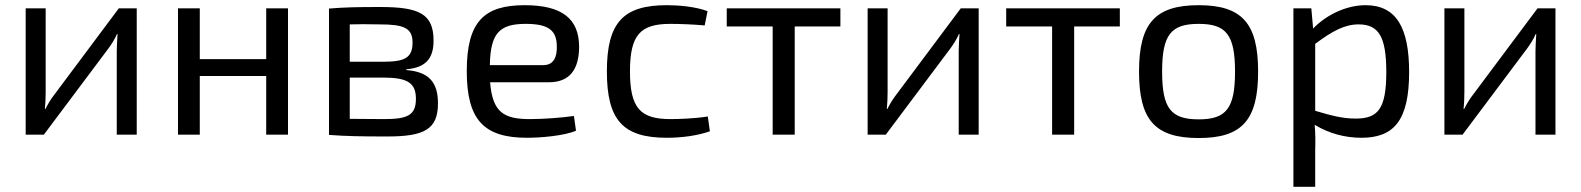

<svg xmlns="http://www.w3.org/2000/svg" viewBox="-20 -519 6095 740"><path d="M507 0V-487H438L190 -155C178 -140 165 -119 155 -99H153C155 -123 156 -142 156 -164V-487H79V0H149L397 -331C409 -347 423 -369 431 -388H433C432 -364 430 -344 430 -323V0Z M1090 -487H1006V-291H750V-487H666V0H750V-226H1006V0H1090Z M1546 -252C1620 -258 1651 -293 1651 -362C1651 -465 1597 -492 1446 -492C1356 -492 1309 -491 1248 -486V1C1317 6 1370 7 1473 7C1614 7 1668 -20 1668 -120C1668 -198 1637 -242 1546 -249ZM1328 -281V-425C1359 -426 1397 -426 1443 -425C1537 -425 1570 -411 1570 -355C1570 -296 1540 -281 1456 -281ZM1328 -220H1456C1550 -220 1583 -200 1583 -138C1583 -75 1551 -60 1461 -60C1409 -60 1363 -61 1328 -61Z M2096 -202C2177 -202 2212 -253 2212 -340C2211 -445 2149 -499 2002 -499C1846 -499 1779 -436 1779 -245C1779 -58 1844 12 2011 12C2067 12 2155 4 2200 -15L2192 -72C2142 -65 2075 -60 2022 -60C1922 -60 1878 -86 1869 -202ZM1868 -268C1870 -391 1905 -427 2006 -427C2094 -427 2126 -402 2126 -340C2127 -304 2117 -268 2074 -268Z M2708 -70C2658 -62 2594 -60 2564 -60C2449 -60 2408 -101 2408 -244C2408 -386 2449 -427 2564 -427C2599 -427 2652 -425 2696 -421L2707 -476C2659 -494 2594 -499 2550 -499C2382 -499 2319 -432 2319 -244C2319 -56 2381 12 2550 12C2607 12 2668 4 2716 -13Z M3219 -417V-487H2781V-417H2958V0H3043V-417Z M3752 0V-487H3683L3435 -155C3423 -140 3410 -119 3400 -99H3398C3400 -123 3401 -142 3401 -164V-487H3324V0H3394L3642 -331C3654 -347 3668 -369 3676 -388H3678C3677 -364 3675 -344 3675 -323V0Z M4296 -417V-487H3858V-417H4035V0H4120V-417Z M4600 -499C4432 -499 4370 -429 4370 -243C4370 -56 4432 13 4600 13C4767 13 4829 -56 4829 -243C4829 -429 4767 -499 4600 -499ZM4600 -427C4706 -427 4740 -385 4740 -243C4740 -101 4706 -59 4600 -59C4493 -59 4459 -101 4459 -243C4459 -385 4493 -427 4600 -427Z M5034 -487H4965V201H5049V60C5050 26 5050 -4 5047 -38C5103 -4 5165 12 5227 12C5351 12 5411 -53 5411 -241C5411 -410 5363 -499 5243 -499C5173 -499 5095 -465 5041 -409ZM5049 -350C5116 -400 5163 -425 5216 -425C5293 -425 5323 -379 5323 -241C5323 -98 5290 -62 5205 -62C5153 -62 5110 -74 5049 -92Z M5975 0V-487H5906L5658 -155C5646 -140 5633 -119 5623 -99H5621C5623 -123 5624 -142 5624 -164V-487H5547V0H5617L5865 -331C5877 -347 5891 -369 5899 -388H5901C5900 -364 5898 -344 5898 -323V0Z"/></svg>

Font: SnT
Style: Regular
Weight: 400
Designer: Natanael Gama
Version: Version 1.001;PS 001.001;hotconv 1.0.70;makeotf.lib2.5.58329